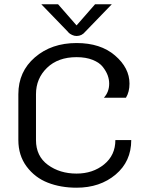

<svg xmlns="http://www.w3.org/2000/svg" viewBox="-20 -870 698 907"><path d="M341.7 -750 429.2 -850H508.3L383.3 -720.8Q366.7 -700 341.7 -700Q330.8 -700 320.4 -705Q310 -710 305 -715L300 -720.8L175 -850H254.2ZM341.7 -666.7Q455 -666.7 523.3 -607.9Q591.7 -549.2 591.7 -475Q591.7 -435.8 575 -408.3H470.8Q495.8 -435.8 495.8 -475Q495.8 -494.2 488.8 -513.8Q481.7 -533.3 465.8 -553.8Q450 -574.2 417.9 -587.1Q385.8 -600 341.7 -600Q254.2 -600 202.1 -549.6Q150 -499.2 150 -425V-208.3Q150 -132.5 206.2 -91.2Q262.5 -50 341.7 -50Q418.3 -50 471.7 -93.3Q525 -136.7 525 -208.3H600Q600 -107.5 526.2 -45.4Q452.5 16.7 341.7 16.7Q266.7 16.7 205.8 -7.1Q145 -30.8 105.8 -83.3Q66.7 -135.8 66.7 -208.3V-425Q66.7 -531.7 145 -599.2Q223.3 -666.7 341.7 -666.7Z"/></svg>

Font: BoonBaan
Style: Regular
Weight: 400
Designer: Sungsit Sawaiwan
Foundry: FontUni
Version: Version 2.0